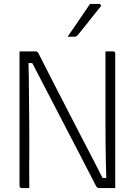

<svg xmlns="http://www.w3.org/2000/svg" viewBox="-20 -963 690 983"><path d="M130 0Q120 0 110.5 0Q101 0 91 0Q88 0 85.5 -1.5Q83 -3 81.5 -5.5Q80 -8 80 -11Q80 -80 80 -148.5Q80 -217 80 -285.5Q80 -354 80 -422.5Q80 -491 80 -560Q80 -595 80 -630Q80 -665 80 -700Q91 -700 106 -700Q121 -700 135.5 -700Q150 -700 161 -700Q165 -700 168 -699Q171 -698 173 -696Q175 -694 177 -690Q188 -669 209 -627Q230 -585 259 -529Q288 -473 321.5 -407.5Q355 -342 390.5 -274Q426 -206 460 -140Q494 -74 523 -17L484 -52H540L525 -27Q523 -77 522 -128Q521 -179 520.5 -231Q520 -283 520 -335Q520 -387 520 -438Q520 -489 520 -538Q520 -579 520 -619.5Q520 -660 520 -700Q530 -700 539.5 -700Q549 -700 559 -700Q564 -700 567 -697Q570 -694 570 -689Q570 -624 570 -559Q570 -494 570 -428.5Q570 -363 570 -298Q570 -233 570 -168Q570 -126 570 -84Q570 -42 570 0Q560 0 544.5 0Q529 0 513.5 0Q498 0 488 0Q482 0 478.5 -2.5Q475 -5 471 -12Q438 -76 397 -155.5Q356 -235 310 -323Q264 -411 217 -502Q170 -593 125 -679L159 -640H112L125 -680Q127 -623 127.5 -568.5Q128 -514 128.5 -461Q129 -408 129.5 -357Q130 -306 130 -257Q130 -208 130 -160Q129 -128 129.5 -84Q130 -40 130 0ZM441 -943Q453 -943 459.5 -943Q466 -943 471.5 -943Q477 -943 487 -943Q493 -943 496 -938Q499 -933 494 -928Q476 -906 463 -889.5Q450 -873 438.5 -858.5Q427 -844 413 -826.5Q399 -809 378 -783Q376 -780 371.5 -777.5Q367 -775 361 -775Q354 -775 348.5 -775Q343 -775 337.5 -775Q332 -775 326 -775Q347 -805 365 -831.5Q383 -858 401.5 -885Q420 -912 441 -943Z"/></svg>

Font: Recursive Light
Style: Regular
Weight: 300
Version: Version 1.085